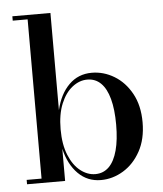

<svg xmlns="http://www.w3.org/2000/svg" viewBox="-54 -797 724 854"><g transform="rotate(-5 308.5 -370.0)"><path d="M362.5 10Q302.5 10 261 -31.5Q219.5 -73 203 -143.5V0H33V-19.5H99.5V-730.5H33V-750H203V-316Q219.5 -387 260.8 -428Q302 -469 362.5 -469Q415.5 -469 462.8 -440.5Q510 -412 539.5 -358.5Q569 -305 569 -230Q569 -155 539.5 -101.2Q510 -47.5 462.8 -18.8Q415.5 10 362.5 10ZM340 -18.5Q376 -18.5 400.8 -43Q425.5 -67.5 438.2 -114.8Q451 -162 451 -230Q451 -298 438.2 -345Q425.5 -392 400.8 -416.2Q376 -440.5 340 -440.5Q305 -440.5 273.5 -416Q242 -391.5 222.5 -344.5Q203 -297.5 203 -230Q203 -162.5 222.5 -115Q242 -67.5 273.5 -43Q305 -18.5 340 -18.5Z"/></g></svg>

Font: Bodoni Moda Medium
Style: Regular
Weight: 500
Designer: Owen Earl
Foundry: indestructible type
Version: Version 2.005